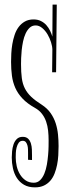

<svg xmlns="http://www.w3.org/2000/svg" viewBox="-20 -790 301 829"><path d="M225.1 -770 222.2 -478H205.1Q205.1 -491.7 205.3 -503.4Q205.6 -515.1 205.6 -526.6Q205.6 -538.1 205.8 -549.8Q206.1 -561.5 206.1 -575.2Q206.1 -589.4 200.4 -607.4Q194.8 -625.5 185.3 -641.6Q175.8 -657.7 162.4 -668.9Q148.9 -680.2 133.8 -680.2Q118.7 -680.2 108.2 -670.4Q97.7 -660.6 90.6 -645.3Q83.5 -629.9 79.6 -611.1Q75.7 -592.3 73.7 -573.7Q71.8 -555.2 71.3 -539.1Q70.8 -522.9 70.8 -513.2Q70.8 -478 74.2 -452.6Q77.6 -427.2 87.6 -407.7Q97.7 -388.2 115 -371.8Q132.3 -355.5 160.2 -337.9Q184.1 -322.3 198.5 -301.8Q212.9 -281.2 220.5 -257.6Q228 -233.9 230.5 -208.7Q232.9 -183.6 232.9 -159.2Q232.9 -139.6 231.7 -119.1Q230.5 -98.6 226.6 -78.9Q222.7 -59.1 215.8 -41.3Q209 -23.4 197.5 -10Q186 3.4 169.7 11.2Q153.3 19 130.9 19Q103 19 83.7 7.8Q64.5 -3.4 52.7 -21.7Q41 -40 35.9 -63.2Q30.8 -86.4 30.8 -109.9Q30.8 -121.6 32.2 -137Q33.7 -152.3 38.3 -166.3Q43 -180.2 52.5 -189.7Q62 -199.2 78.1 -199.2Q93.3 -199.2 101.6 -190.9Q109.9 -182.6 113.5 -170.4Q117.2 -158.2 117.7 -144.3Q118.2 -130.4 118.2 -119.1V-99.1L101.1 -100.1V-130.9Q101.1 -136.7 100.8 -145.5Q100.6 -154.3 98.4 -162.4Q96.2 -170.4 91.6 -176.3Q86.9 -182.1 78.1 -182.1Q66.9 -182.1 60.8 -173.6Q54.7 -165 51.8 -153.3Q48.8 -141.6 48.3 -129.4Q47.9 -117.2 47.9 -109.9Q47.9 -91.8 52.2 -72.5Q56.6 -53.2 66.2 -37.4Q75.7 -21.5 90.6 -11.2Q105.5 -1 126 -1Q142.1 -1 153.3 -12.2Q164.6 -23.4 171.6 -40.8Q178.7 -58.1 182.4 -79.3Q186 -100.6 187.7 -120.8Q189.5 -141.1 189.7 -158.2Q189.9 -175.3 189.9 -184.1Q189.9 -205.6 187.7 -226.1Q185.5 -246.6 179.2 -264.9Q172.9 -283.2 161.4 -298.3Q149.9 -313.5 130.9 -324.2Q97.7 -342.8 77.4 -364.3Q57.1 -385.7 46.1 -410.4Q35.2 -435.1 31.5 -463.1Q27.8 -491.2 27.8 -522.9Q27.8 -539.1 28.8 -559.1Q29.8 -579.1 33.2 -599.4Q36.6 -619.6 43 -638.9Q49.3 -658.2 60.3 -673.1Q71.3 -688 87.2 -697Q103 -706.1 125 -706.1Q143.1 -706.1 156.7 -699.2Q170.4 -692.4 180.2 -681.4Q189.9 -670.4 196.3 -657.2Q202.6 -644 206.1 -631.8L207 -770Z"/></svg>

Font: Bigelow Rules
Style: Regular
Weight: 400
Designer: Astigmatic (AOETI)
Foundry: Astigmatic (AOETI)
Version: Version 1.001